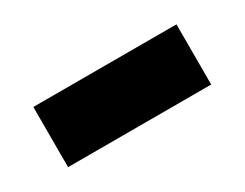

<svg xmlns="http://www.w3.org/2000/svg" viewBox="-34 -494 535 420"><g transform="rotate(-30 233.5 -284.0)"><path d="M53 -208.5V-360.5H414.5V-208.5Z"/></g></svg>

Font: Encode Sans XBd
Style: Regular
Weight: 800
Designer: Multiple Designers
Foundry: Impallari Type
Version: Version 3.002; ttfautohint (v1.8.3) -l 8 -r 50 -G 200 -x 14 